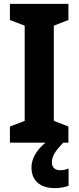

<svg xmlns="http://www.w3.org/2000/svg" viewBox="-20 -734 404 988"><path d="M247 102C247 70 263 44 306 0H332V-83L257 -112V-602L332 -631V-714H31V-631L107 -602V-112L31 -83V0H214C163 42 142 87 142 128C142 195 186 234 262 234C293 234 316 228 333 222V133C322 138 306 142 289 142C263 142 247 127 247 102Z"/></svg>

Font: Noto Sans Oriya Cond Bold
Style: Bold
Weight: 700
Width: 3
Designer: Amélie Bonet and Sol Matas
Foundry: Google LLC
Version: Version 2.006